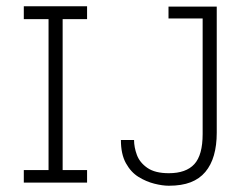

<svg xmlns="http://www.w3.org/2000/svg" viewBox="-20 -583 776 613"><path d="M135 -18V-545H180V-18ZM56 0V-40H258V0ZM56 -522V-563H258V-522ZM519 10Q499 10 473 3.5Q447 -3 422.5 -18Q398 -33 382 -62Q366 -91 366 -136H408Q408 -113 417 -88.5Q426 -64 450.5 -47Q475 -30 519 -30Q574 -30 600.5 -59Q627 -88 627 -155V-545H672V-159Q672 -119 663 -87.5Q654 -56 635.5 -34Q617 -12 588.5 -1Q560 10 519 10ZM518 -524V-562H672V-524Z"/></svg>

Font: Darker Grotesque Light
Style: Regular
Weight: 400
Version: Version 1.000;gftools[0.9.28]